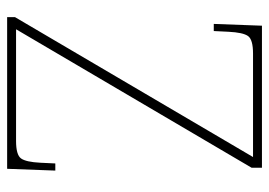

<svg xmlns="http://www.w3.org/2000/svg" viewBox="-128 -626 754 538"><g transform="rotate(90 249.0 -357.0)"><path d="M28 0V-22L420 -689H130Q91 -689 81 -675Q71 -661 69 -620L67 -579H47L52 -714H450V-685L62 -25H375Q414 -25 424 -39Q434 -53 436 -93L438 -135H458L453 0Z"/></g></svg>

Font: Noto Serif Myanmar Thin
Style: Regular
Weight: 100
Designer: Ben Mitchell and the Monotype Design Team
Foundry: Monotype Imaging Inc.
Version: Version 2.106; ttfautohint (v1.8.4.7-5d5b)